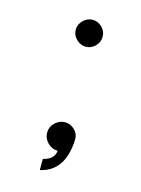

<svg xmlns="http://www.w3.org/2000/svg" viewBox="-82 -447 424 579"><g transform="rotate(15 130.0 -157.5)"><path d="M136 -397Q153 -397 165.5 -384.5Q178 -372 178 -355Q178 -338 165.5 -325.5Q153 -313 136 -313Q120 -313 107 -325.5Q94 -338 94 -355Q94 -372 107 -384.5Q120 -397 136 -397ZM178 -32Q179 -51 166 -64Q153 -77 136 -77Q118 -77 104.5 -64Q91 -51 91 -33Q91 -15 104.5 -1.5Q118 12 136 12Q133 40 99 47V82Q173 66 178 -32Z"/></g></svg>

Font: GFS Neohellenic Rg
Style: Regular
Weight: 400
Designer: Takis Katsoulidis and George D. Matthiopoulos
Foundry: Takis Katsoulidis and George D. Matthiopoulos
Version: Version 1.0